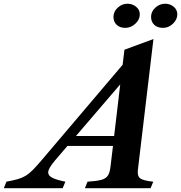

<svg xmlns="http://www.w3.org/2000/svg" viewBox="-146 -986 949 1006"><path d="M196.5 -34 182.5 0H-126L-112.5 -34Q-77.5 -40.5 -54.2 -47Q-31 -53.5 -12.5 -64.5Q6 -75.5 25.2 -94.8Q44.5 -114 71.5 -146L496.5 -646.5L506 -725.5L658 -781.5L576.5 -96.5Q572.5 -64 588.2 -51.8Q604 -39.5 657 -34L643 0H299L312.5 -34Q360 -37 384.5 -43.5Q409 -50 419.2 -66Q429.5 -82 433 -113L446 -221.5H207.5L141.5 -144.5Q106.5 -103 106.5 -82.5Q106.5 -66 127.2 -55Q148 -44 196.5 -34ZM252 -273.5H452L484 -544ZM510.5 -840Q482 -840 465.2 -856Q448.5 -872 448.5 -897.5Q448.5 -925.5 471 -946Q493.5 -966.5 522 -966.5Q547.5 -966.5 567 -950.8Q586.5 -935 586.5 -911Q586.5 -883.5 563.2 -861.8Q540 -840 510.5 -840ZM708 -840Q679 -840 662.2 -856Q645.5 -872 645.5 -897.5Q645.5 -925.5 668 -946Q690.5 -966.5 719.5 -966.5Q745 -966.5 764 -950.8Q783 -935 783 -911Q783 -883.5 760.2 -861.8Q737.5 -840 708 -840Z"/></svg>

Font: Libre Caslon Text Bold
Style: Italic
Weight: 700
Italic angle: -22.583°
Designer: Pablo Impallari, Rodrigo Fuenzalida, Katja Schimmel
Foundry: Pablo Impallari, Rodrigo Fuenzalida
Version: Version 2.000